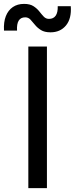

<svg xmlns="http://www.w3.org/2000/svg" viewBox="-61 -966 384 986"><path d="M84.5 0V-727H180V0ZM198.5 -800Q167.5 -800 149 -811.8Q130.5 -823.5 118.5 -838.5Q106.5 -853.5 95.5 -865.2Q84.5 -877 68.5 -877Q45.5 -877 35 -860Q24.5 -843 26.5 -809H-40.5Q-43 -852.5 -31 -883Q-19 -913.5 5 -929.8Q29 -946 62.5 -946Q93 -946 111 -934.2Q129 -922.5 140.8 -907.5Q152.5 -892.5 163.5 -880.8Q174.5 -869 190.5 -869Q213.5 -869 225 -885.5Q236.5 -902 235.5 -934H302.5Q307 -870.5 277.8 -835.2Q248.5 -800 198.5 -800Z"/></svg>

Font: Spline Sans
Style: Regular
Weight: 400
Designer: Eben Sorkin, Mirko Velimirovic
Foundry: Sorkin Type
Version: Version 1.001